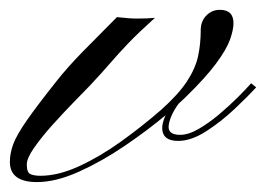

<svg xmlns="http://www.w3.org/2000/svg" viewBox="-56 -366 537 387"><path d="M18.6 1Q-36.1 1 -36.1 -39.6Q-36.1 -57.1 -29.3 -75.4Q-22.5 -93.8 -2.2 -123Q18.1 -152.3 58.1 -202.6Q79.6 -230 111.1 -262.2Q142.6 -294.4 179.7 -331.5Q195.3 -330.1 202.6 -329.3Q210 -328.6 221.2 -328.6Q243.2 -328.6 256.3 -330.1Q222.7 -299.8 202.4 -278.6Q182.1 -257.3 165.5 -238Q148.9 -218.8 126 -194.3Q113.8 -181.6 92.8 -160.2Q71.8 -138.7 50 -114.5Q28.3 -90.3 13.2 -68.8Q-2 -47.4 -2 -34.2Q-2 -18.1 5.6 -14.9Q13.2 -11.7 25.4 -11.7Q61.5 -11.7 103.5 -31Q145.5 -50.3 188 -80.8Q230.5 -111.3 268.1 -144Q303.7 -175.8 320.8 -201.9Q337.9 -228 343.3 -252.9Q348.6 -277.8 348.6 -305.2Q348.6 -323.2 359.9 -334.7Q371.1 -346.2 387.2 -346.2Q414.6 -346.2 414.6 -319.3Q414.6 -305.7 407.5 -285.9Q400.4 -266.1 379.4 -237.8Q358.4 -209.5 317.4 -169.4L304.2 -157.2Q287.6 -134.8 284.2 -114.5Q280.8 -94.2 307.1 -94.2Q323.7 -94.2 344.5 -106.2Q365.2 -118.2 385.7 -135.5Q406.2 -152.8 423.6 -170.2Q440.9 -187.5 450.2 -198.2L460.4 -189.9Q444.3 -172.4 417.2 -146.7Q390.1 -121.1 359.9 -101.6Q329.6 -82 303.2 -82Q279.3 -82 273.2 -96.2Q267.1 -110.4 277.8 -133.8Q241.7 -103.5 195.8 -72.3Q149.9 -41 103.3 -20Q56.6 1 18.6 1Z"/></svg>

Font: Pinyon Script
Style: Regular
Weight: 400
Designer: Nicole Fally, Eben Sorkin
Foundry: Sorkin Type Co.
Version: Version 1.008; ttfautohint (v1.8.4.7-5d5b)